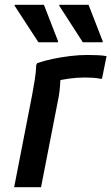

<svg xmlns="http://www.w3.org/2000/svg" viewBox="-20 -780 464 800"><path d="M114 -385Q120 -417 125 -448.5Q130 -480 131 -509L135 -517Q164 -527 199.5 -534.5Q235 -542 272.5 -546.5Q310 -551 343 -551Q365 -551 387.5 -550Q410 -549 424 -546L405 -452H397Q384 -455 367 -456Q350 -457 334 -457Q300 -457 267.5 -452.5Q235 -448 211 -441L233 -471Q232 -452 230.5 -427.5Q229 -403 225 -379L151 0H39ZM140 -604 41 -756V-760H163L222 -608V-604ZM325 -604 227 -756V-760H349L408 -608V-604Z"/></svg>

Font: Kufam Medium
Style: Italic
Weight: 500
Italic angle: -11°
Designer: Artur Schmal
Foundry: Original Type
Version: Version 1.301; ttfautohint (v1.8.3)